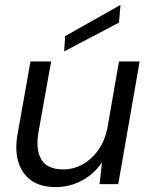

<svg xmlns="http://www.w3.org/2000/svg" viewBox="-20 -749 614 781"><path d="M207 12Q143 12 105 -16.5Q67 -45 53.5 -94Q40 -143 52 -206L104 -499H188L137 -214Q124 -141 148 -100.5Q172 -60 237 -60Q279 -60 315.5 -80Q352 -100 379 -137.5Q406 -175 417 -229L464 -499H548L461 0H385L395 -89Q364 -42 314 -15Q264 12 207 12ZM241 -540 245 -602 470 -729 464 -657Z"/></svg>

Font: DM Sans 20pt
Style: Italic
Weight: 400
Italic angle: -10°
Version: Version 4.004;gftools[0.9.30]